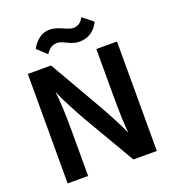

<svg xmlns="http://www.w3.org/2000/svg" viewBox="-155 -994 998 1111"><g transform="rotate(-20 344.0 -438.5)"><path d="M70 0V-674H213L375 -393Q415 -324 446.5 -264.5Q478 -205 489 -180L500 -155Q492 -238 492 -393V-674H619V0H475L311 -280Q272 -346 240.5 -406.5Q209 -467 197 -494L185 -522Q196 -427 196 -281V0ZM473 -877 537 -826Q498 -747 415 -747Q384 -747 346 -766Q308 -785 292 -785Q268 -785 253 -775.5Q238 -766 220 -741L163 -794Q179 -827 208.5 -849.5Q238 -872 274 -872Q308 -872 349 -853Q390 -834 409 -834Q452 -834 473 -877Z"/></g></svg>

Font: Hind Semibold
Style: Regular
Weight: 600
Designer: Manushi Parikh, Satya Rajpurohit
Foundry: Indian Type Foundry
Version: Version 1.201;PS 1.0;hotconv 1.0.78;makeotf.lib2.5.61930; tt